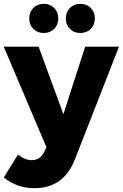

<svg xmlns="http://www.w3.org/2000/svg" viewBox="-32 -785 644 1007"><path d="M359.7 53.9Q329.6 128.6 277 165.2Q224.4 201.9 148.4 201.9Q102.1 201.9 63.5 188.3Q24.9 174.7 -12.3 146.4L62.4 25.4Q97.9 54.9 133.7 54.9Q156.3 54.9 172.7 44.4Q189.1 34 199.3 12.7L211.6 -12.7L-12.4 -540.1H170.6L300.4 -186.1L414.7 -540.1H592ZM197.7 -764.9Q230.7 -764.9 252.2 -743.2Q273.7 -721.6 273.7 -688.5Q273.7 -655.4 252.2 -633.6Q230.7 -611.9 197.7 -611.9Q164.3 -611.9 142.8 -633.8Q121.3 -655.7 121.3 -688.3Q121.3 -721.5 142.8 -743.2Q164.3 -764.9 197.7 -764.9ZM389.4 -764.9Q422.4 -764.9 443.9 -743.2Q465.4 -721.6 465.4 -688.5Q465.4 -655.4 443.9 -633.6Q422.4 -611.9 389.4 -611.9Q356 -611.9 334.5 -633.8Q313 -655.7 313 -688.3Q313 -721.5 334.5 -743.2Q356 -764.9 389.4 -764.9Z"/></svg>

Font: Alexandria
Style: Regular
Weight: 400
Designer: Mohamed Gaber
Foundry: Kief Type Foundry
Version: Version 5.100